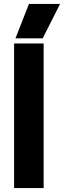

<svg xmlns="http://www.w3.org/2000/svg" viewBox="-20 -961 327 981"><path d="M128 -941H287L198 -765H59ZM52 -739H203V0H52Z"/></svg>

Font: Prompt SemiBold
Style: Regular
Weight: 600
Designer: Katatrad Team
Foundry: CadsonDemak
Version: Version 1.001